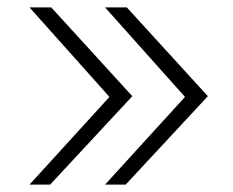

<svg xmlns="http://www.w3.org/2000/svg" viewBox="-20 -501 632 521"><path d="M324 -481 544 -240 321 0H265L482 -238L265 -481ZM119 -481 339 -240 116 0H60L277 -238L60 -481Z"/></svg>

Font: Red Hat Text VF
Style: Regular
Weight: 300
Designer: Pentagram, MCKL
Foundry: Pentagram, MCKL
Version: Version 1.023